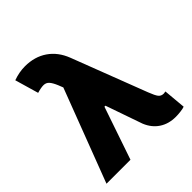

<svg xmlns="http://www.w3.org/2000/svg" viewBox="-205 -867 1006 1006"><g transform="rotate(-45 298.0 -363.5)"><path d="M517.1 9.3Q464.8 9.3 426.5 -15.9Q388.2 -41 368.7 -88.4L297.4 -293H290L189.9 0H12.2L209 -516.6L198.2 -543.9Q186.5 -571.8 174.8 -585Q163.1 -598.1 145 -598.6Q127 -599.1 95.7 -589.8L57.6 -721.2Q102.1 -737.3 145 -737.3Q216.3 -737.3 268.1 -701.9Q319.8 -666.5 345.2 -600.6L504.9 -184.6Q519 -147.9 529.3 -134.8Q539.6 -121.6 558.6 -121.6Q566.4 -122.1 572.3 -123.5L583.5 0.5Q573.7 4.4 554 6.8Q534.2 9.3 517.1 9.3Z"/></g></svg>

Font: Inter Display Extra Bold
Style: Regular
Weight: 800
Designer: Rasmus Andersson
Foundry: rsms
Version: Version 4.000;git-4fc901f